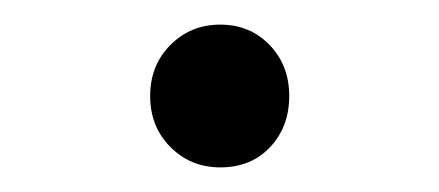

<svg xmlns="http://www.w3.org/2000/svg" viewBox="-20 -345 357 156"><path d="M102 -267Q102 -292 118.5 -308.5Q135 -325 159 -325Q183 -325 199 -308.5Q215 -292 215 -267Q215 -242 199.5 -225.5Q184 -209 159 -209Q135 -209 118.5 -225.5Q102 -242 102 -267Z"/></svg>

Font: Eudoxus Sans Medium
Style: Regular
Weight: 500
Designer: Stijn de Vries
Foundry: tokotype
Version: Version 2.005